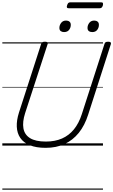

<svg xmlns="http://www.w3.org/2000/svg" viewBox="-20 -1253 975 1652"><path d="M373 19Q291 19 236.5 -3.5Q182 -26 154.5 -66.5Q127 -107 124.5 -162.5Q122 -218 143 -284L334 -875Q337 -885 344 -889.5Q351 -894 367 -894Q381 -894 387.5 -889.5Q394 -885 390 -874L196 -279Q172 -204 181.5 -149Q191 -94 238.5 -64.5Q286 -35 375 -35Q454 -35 514 -61.5Q574 -88 616.5 -140.5Q659 -193 684 -271L879 -875Q882 -885 888.5 -889.5Q895 -894 911 -894Q940 -894 934 -874L739 -268Q709 -173 657.5 -109.5Q606 -46 535 -13.5Q464 19 373 19ZM531 -977Q514 -977 502.5 -985.5Q491 -994 491 -1013Q491 -1036 506 -1056Q521 -1076 549 -1076Q566 -1076 577.5 -1067Q589 -1058 589 -1039Q589 -1015 574.5 -996Q560 -977 531 -977ZM774 -977Q756 -977 744.5 -985.5Q733 -994 733 -1013Q733 -1036 748 -1056Q763 -1076 791 -1076Q808 -1076 819.5 -1067Q831 -1058 831 -1039Q831 -1015 816.5 -996Q802 -977 774 -977ZM571 -1182Q559 -1182 556 -1188.5Q553 -1195 557 -1206Q561 -1220 567 -1226.5Q573 -1233 585 -1233H851Q863 -1233 865.5 -1226Q868 -1219 865 -1206Q861 -1194 855 -1188Q849 -1182 837 -1182ZM0 369H866V379H0ZM0 -20H866V0H0ZM0 -505H866V-500H0ZM0 -889H866V-879H0Z"/></svg>

Font: Playwrite HR Guides
Style: Regular
Weight: 400
Designer: Veronika Burian, José Scaglione
Foundry: TypeTogether
Version: Version 1.003